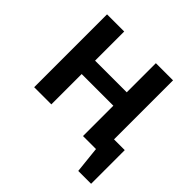

<svg xmlns="http://www.w3.org/2000/svg" viewBox="-205 -853 1226 1226"><g transform="rotate(45 408.5 -239.5)"><path d="M637 0V-125H782L711 0ZM666 179 634 -125H782V179ZM530 0V-658H685V0ZM89 0V-658H244V0ZM134 -274V-395H624V-274Z"/></g></svg>

Font: Ysabeau SC ExtraBold
Style: Regular
Weight: 800
Designer: Christian Thalmann (Catharsis Fonts)
Version: Version 2.001;gftools[0.9.30]; featfreeze: smcp